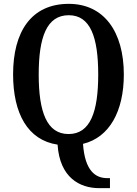

<svg xmlns="http://www.w3.org/2000/svg" viewBox="-20 -745 711 997"><path d="M495 232H551V180H537C476 180 421 143 411 2C548 -31 623 -167 623 -358C623 -580 520 -725 337 -725C142 -725 48 -580 48 -359C48 -156 124 -17 279 6C290 177 394 232 495 232ZM336 -49C223 -49 181 -164 181 -358C181 -553 223 -666 337 -666C449 -666 490 -553 490 -358C490 -164 449 -49 336 -49Z"/></svg>

Font: Noto Serif Myanmar Condensed SemiBold
Style: Regular
Weight: 600
Width: 3
Designer: Ben Mitchell and the Monotype Design Team
Foundry: Monotype Imaging Inc.
Version: Version 2.106